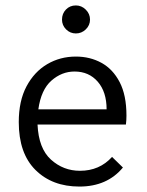

<svg xmlns="http://www.w3.org/2000/svg" viewBox="-20 -676 540 706"><path d="M272 10Q172 10 110.5 -51Q49 -112 49 -227Q49 -305 77.5 -358.5Q106 -412 153.5 -440Q201 -468 259 -468Q311 -468 353 -445Q395 -422 420 -374Q445 -326 445 -251Q445 -243 444.5 -234.5Q444 -226 443 -218H118Q122 -130 167.5 -89Q213 -48 274 -48Q346 -48 392 -99L432 -60Q374 10 272 10ZM121 -274H372Q372 -338 339.5 -375.5Q307 -413 254 -413Q207 -413 169 -379.5Q131 -346 121 -274ZM259 -553Q238 -553 223 -568Q208 -583 208 -604Q208 -626 222.5 -641Q237 -656 259 -656Q280 -656 295.5 -640.5Q311 -625 311 -604Q311 -583 295.5 -568Q280 -553 259 -553Z"/></svg>

Font: Ligconsolata
Style: Regular
Weight: 400
Monospace: yes
Designer: Raph Levien, Cyreal, Brenton Simpson
Foundry: Raph Levien, Cyreal, Google
Version: Version 3.001; ttfautohint (v1.8.2.53-6de2)